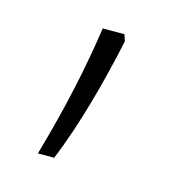

<svg xmlns="http://www.w3.org/2000/svg" viewBox="-52 -165 323 342"><g transform="rotate(15 109.0 6.5)"><path d="M45 129H75C104 59 127 -29 143 -104L139 -116H99C88 -41 72 35 45 129Z"/></g></svg>

Font: Noto Sans Devanagari UI Condensed ExtraLight
Style: Regular
Weight: 200
Width: 3
Designer: Jelle Bosma - Monotype Design Team
Foundry: Monotype Imaging Inc.
Version: Version 2.004